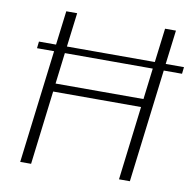

<svg xmlns="http://www.w3.org/2000/svg" viewBox="-79 -789 883 869"><g transform="rotate(10 362.5 -354.0)"><path d="M641 -551H725L721.5 -520H637.5L573.5 0H523.5L565 -339.5H161L119.5 0H69.5L133.5 -520H55L58.5 -551H137L156.5 -707.5H206.5L187 -551H591L610.5 -707.5H660.5ZM569.5 -377 587 -520H183L165.5 -377Z"/></g></svg>

Font: Lato Light
Style: Italic
Weight: 300
Italic angle: -7°
Designer: Lukasz Dziedzic
Foundry: tyPoland Lukasz Dziedzic
Version: Version 2.007; 2014-02-27